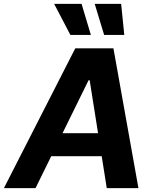

<svg xmlns="http://www.w3.org/2000/svg" viewBox="-58 -979 793 999"><path d="M126.8 0H-37.7L333.6 -727.5H532.2L662.3 0H497.5L408.6 -561.3H402.7ZM164.5 -285.9H553.5L533.2 -166.2H143.6ZM308.2 -797.3 223.8 -958.8H366.4L414.8 -797.3ZM483.8 -797.3 434.8 -958.8H572.3L588.7 -797.3Z"/></svg>

Font: Inter Tight
Style: Italic
Weight: 400
Italic angle: -9.39999°
Designer: Rasmus Andersson
Foundry: rsms
Version: Version 3.002